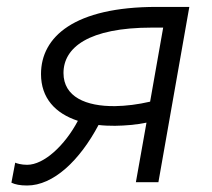

<svg xmlns="http://www.w3.org/2000/svg" viewBox="-20 -538 626 567"><path d="M319.8 -166.5C351.1 -167 380.4 -169.4 412.6 -175.8L381.3 0H447.8L539.1 -517.6H442.9C199.2 -517.6 101.1 -429.2 101.1 -319.3C101.1 -248.5 143.1 -203.1 210 -181.2C171.4 -108.4 109.9 -51.3 60.1 -51.3C42.5 -51.3 28.8 -55.7 24.9 -57.6L13.7 1.5C24.9 6.8 39.1 9.8 60.1 9.8C137.7 9.8 215.3 -64 271 -168.9C286.6 -167 302.7 -166.5 319.8 -166.5ZM423.3 -237.8C387.7 -229.5 352.5 -225.1 319.8 -224.6C233.9 -223.6 167.5 -252 167.5 -322.3C167.5 -397.5 241.2 -456.5 429.2 -456.5H461.9Z"/></svg>

Font: Cascadia Mono PL Light
Style: Italic
Weight: 300
Italic angle: -10°
Monospace: yes
Designer: Aaron Bell
Foundry: Saja Typeworks
Version: Version 2404.023